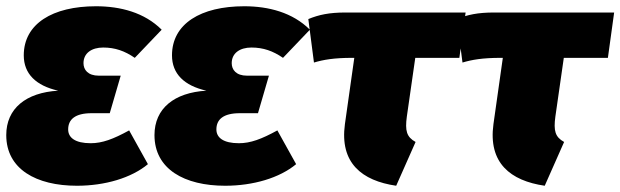

<svg xmlns="http://www.w3.org/2000/svg" viewBox="-20 -574 1984 614"><path d="M226 20C316 20 400 -5 453 -49L393 -157C342 -129 307 -116 270 -116C220 -116 198 -134 198 -160C198 -192 220 -212 273 -212H331L366 -332H296C261 -332 247 -351 247 -372C247 -404 273 -422 310 -422C348 -422 379 -411 411 -389L497 -479C442 -534 365 -554 287 -554C148 -554 56 -498 56 -397C56 -338 95 -300 166 -284C63 -278 0 -227 0 -142C0 -33 96 20 226 20Z M700 20C790 20 874 -5 927 -49L867 -157C816 -129 781 -116 744 -116C694 -116 672 -134 672 -160C672 -192 694 -212 747 -212H805L840 -332H770C735 -332 721 -351 721 -372C721 -404 747 -422 784 -422C822 -422 853 -411 885 -389L971 -479C916 -534 839 -554 761 -554C622 -554 530 -498 530 -397C530 -338 569 -300 640 -284C537 -278 474 -227 474 -142C474 -33 570 20 700 20Z M1308 -389H1449L1469 -534H1085C1033 -534 1000 -527 966 -513L984 -374C1014 -383 1048 -389 1106 -389H1113L1083 -177C1066 -53 1137 4 1247 20L1309 -120C1280 -136 1275 -156 1281 -201Z M1783 -389H1924L1944 -534H1560C1508 -534 1475 -527 1441 -513L1459 -374C1489 -383 1523 -389 1581 -389H1588L1558 -177C1541 -53 1612 4 1722 20L1784 -120C1755 -136 1750 -156 1756 -201Z"/></svg>

Font: Fira Sans Heavy
Style: Italic
Weight: 900
Italic angle: -8°
Designer: bBox Type GmbH & Carrois Corporate GbR & Edenspiekermann AG
Foundry: bBox Type GmbH & Carrois Corporate GbR & Edenspiekermann AG
Version: Version 4.301;PS 004.301;hotconv 1.0.88;makeotf.lib2.5.64775